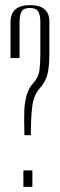

<svg xmlns="http://www.w3.org/2000/svg" viewBox="-20 -726 232 747"><path d="M21 -640Q21 -706 96.5 -706Q172 -706 172 -643V-513Q172 -466 164.5 -436.5Q157 -407 134 -381.5Q111 -356 105.5 -312.5Q100 -269 100 -200H75Q74 -233 74 -252.5Q74 -272 74.5 -294.5Q75 -317 80 -340Q87 -378 108.5 -401.5Q130 -425 133.5 -452.5Q137 -480 137 -518V-639Q137 -668 128.5 -681.5Q120 -695 96 -695Q72 -695 64 -681.5Q56 -668 56 -639V-500H21ZM71 1V-63H106V1Z"/></svg>

Font: Dorsa
Style: Regular
Weight: 400
Version: Version 1.002